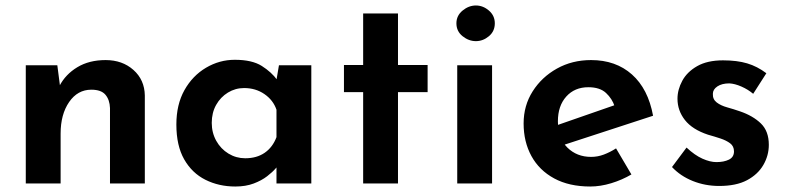

<svg xmlns="http://www.w3.org/2000/svg" viewBox="-20 -669 2869 700"><path d="M189 -431 200 -346 197 -356Q219 -398 262 -424Q305 -450 365 -450Q426 -450 466.5 -414Q507 -378 508 -321V0H381V-275Q380 -305 364.5 -323.5Q349 -342 313 -342Q263 -342 232 -297Q201 -252 201 -182V0H74V-431Z M838 11Q778 11 729 -13.5Q680 -38 651.5 -88Q623 -138 623 -215Q623 -288 652.5 -340.5Q682 -393 731 -422Q780 -451 836 -451Q899 -451 934.5 -428.5Q970 -406 991 -377L985 -360L997 -431H1115V0H988V-99L999 -70Q996 -68 985 -55Q974 -42 954 -26.5Q934 -11 905 0Q876 11 838 11ZM874 -92Q916 -92 945 -112Q974 -132 988 -169V-269Q976 -304 944 -326Q912 -348 870 -348Q838 -348 811 -331.5Q784 -315 768 -286.5Q752 -258 752 -221Q752 -185 768.5 -155.5Q785 -126 813 -109Q841 -92 874 -92Z M1304 -620H1431V-432H1539V-333H1431V0H1304V-333H1234V-432H1304Z M1647 -431H1774V0H1647ZM1644 -584Q1644 -612 1666.5 -630.5Q1689 -649 1715 -649Q1741 -649 1762.5 -630.5Q1784 -612 1784 -584Q1784 -555 1762.5 -537Q1741 -519 1715 -519Q1689 -519 1666.5 -537Q1644 -555 1644 -584Z M2132 11Q2055 11 2000.5 -18.5Q1946 -48 1917.5 -100Q1889 -152 1889 -219Q1889 -284 1922 -336Q1955 -388 2010.5 -419Q2066 -450 2135 -450Q2225 -450 2284 -397.5Q2343 -345 2361 -247L2021 -136L1992 -206L2248 -295L2221 -281Q2212 -309 2189.5 -330Q2167 -351 2125 -351Q2075 -351 2044.5 -317Q2014 -283 2014 -227Q2014 -165 2048.5 -131Q2083 -97 2135 -97Q2159 -97 2181.5 -105.5Q2204 -114 2226 -128L2282 -33Q2248 -13 2208.5 -1Q2169 11 2132 11Z M2602 9Q2551 9 2506 -9Q2461 -27 2430 -60L2483 -131Q2513 -103 2541 -90.5Q2569 -78 2592 -78Q2619 -78 2637.5 -87Q2656 -96 2656 -117Q2656 -136 2642 -146.5Q2628 -157 2607 -164Q2586 -171 2561 -178Q2504 -197 2477 -231.5Q2450 -266 2450 -309Q2450 -342 2467.5 -374.5Q2485 -407 2522 -428Q2559 -449 2616 -449Q2667 -449 2704 -438Q2741 -427 2774 -402L2726 -327Q2707 -343 2683 -353.5Q2659 -364 2639 -365Q2612 -365 2595.5 -354Q2579 -343 2579 -327Q2578 -307 2593 -295.5Q2608 -284 2631.5 -277.5Q2655 -271 2678 -263Q2725 -247 2754 -219Q2783 -191 2783 -141Q2783 -102 2763 -67.5Q2743 -33 2703.5 -12Q2664 9 2602 9Z"/></svg>

Font: Reem Kufi Fun SemiBold
Style: Regular
Weight: 600
Designer: Khaled Hosny
Version: Version 1.005